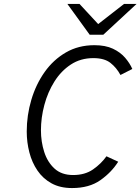

<svg xmlns="http://www.w3.org/2000/svg" viewBox="-20 -941 712 973"><path d="M345 12Q284.5 12 241 -12Q197.5 -36 169.8 -76.8Q142 -117.5 128.8 -168.8Q115.5 -220 115.5 -274.5Q115.5 -357 138.8 -435.2Q162 -513.5 206.2 -576Q250.5 -638.5 314 -675.2Q377.5 -712 458.5 -712Q514.5 -712 552.5 -694Q590.5 -676 614.2 -648.2Q638 -620.5 650.5 -591.5L590.5 -561Q570.5 -598 539.8 -622.2Q509 -646.5 453 -646.5Q388.5 -646.5 339 -614Q289.5 -581.5 255.8 -527.8Q222 -474 204.8 -409.2Q187.5 -344.5 187.5 -280.5Q187.5 -223 204 -171.2Q220.5 -119.5 256.2 -86.8Q292 -54 350.5 -54Q410.5 -54 451.5 -82.5Q492.5 -111 519.5 -149L579 -121.5Q545 -67.5 488.5 -27.8Q432 12 345 12ZM434.5 -765 321.5 -921H383L477.5 -819L608.5 -921H672L503.5 -765Z"/></svg>

Font: Overpass Light
Style: Italic
Weight: 300
Italic angle: -10°
Designer: Delve Withrington, Dave Bailey, Thomas Jockin
Foundry: Delve Fonts LLC
Version: Version 4.000; ttfautohint (v1.8.3)